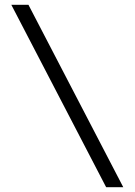

<svg xmlns="http://www.w3.org/2000/svg" viewBox="-20 -710 558 796"><path d="M98 -690 491 66H420L27 -690Z"/></svg>

Font: Exo 2
Style: Regular
Weight: 400
Designer: Natanael Gama
Foundry: Natanael Gama
Version: Version 2.010